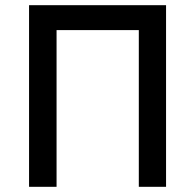

<svg xmlns="http://www.w3.org/2000/svg" viewBox="-20 -720 752 740"><path d="M92 0H198V-604H515V0H620V-700H92Z"/></svg>

Font: Fixel Display Medium
Style: Regular
Weight: 500
Designer: AlfaBravo + MacPaw
Foundry: Kyrylo Tkachov, Marchela Mozhyna, Serhii Makarenko, Maria Weinstein, Zakhar Kryvoshyya
Version: Version 1.211